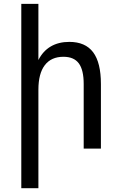

<svg xmlns="http://www.w3.org/2000/svg" viewBox="-20 -780 642 1008"><path d="M91.8 -759.8H181.6V-464.8Q205.6 -512.2 246.6 -536.1Q287.6 -560.1 343.8 -560.1Q428.2 -560.1 469 -505.6Q509.8 -451.2 509.8 -338.9V0H419.4V-338.9Q419.4 -412.6 393.8 -447.3Q368.2 -481.9 313 -481.9Q249 -481.9 215.3 -438Q181.6 -394 181.6 -309.1V208H91.8Z"/></svg>

Font: Hack
Style: Regular
Weight: 400
Monospace: yes
Designer: Christopher Simpkins
Foundry: Christopher Simpkins
Version: Version 2.019; ttfautohint (v1.4.1) -l 4 -r 80 -G 350 -x 0 -